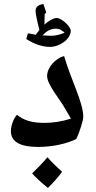

<svg xmlns="http://www.w3.org/2000/svg" viewBox="-20 -862 475 950"><path d="M227 -630C276 -630 330 -669 330 -710C330 -730 285 -773 261 -773C243 -773 215 -755 200 -740L201 -793L209 -800C204 -814 199 -828 195 -842C169 -839 156 -827 156 -808C156 -796 162 -764 175 -714L157 -690C144 -693 131 -695 118 -697L110 -669C151 -643 190 -630 227 -630ZM228 -685 190 -687C211 -708 229 -720 256 -720C271 -720 283 -716 300 -700C275 -690 251 -684 228 -685ZM168 -135C238 -135 309 -150 357 -174C373 -205 392 -266 392 -284C392 -320 377 -364 358 -415C341 -459 312 -533 297 -585C253 -572 213 -528 213 -485C213 -459 239 -418 277 -364C292 -343 309 -313 331 -275C287 -261 243 -254 200 -254C137 -254 97 -267 64 -294C47 -276 34 -241 34 -213C34 -161 79 -135 168 -135ZM217 68C248 37 272 10 287 -12C256 -40 232 -64 215 -84C191 -56 166 -30 139 -4C156 15 181 39 217 68Z"/></svg>

Font: Noto Naskh Arabic UI
Style: Bold
Weight: 700
Designer: Monotype Design Team, David Williams, Mohamad Dakak and Nizar Qandah
Foundry: Monotype Imaging Inc.
Version: Version 2.016